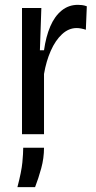

<svg xmlns="http://www.w3.org/2000/svg" viewBox="-20 -555 399 794"><path d="M71 0V-306V-522H151L145 -347H162Q170 -404 188 -446Q206 -488 235 -511.5Q264 -535 302 -535Q310 -535 319 -534Q328 -533 339 -529L335 -432Q326 -435 316 -437Q306 -439 297 -439Q264 -439 236.5 -413.5Q209 -388 190 -345Q171 -302 162 -249V0ZM52 219Q69 154 72.5 116.5Q76 79 76 56H162Q162 99 150.5 141Q139 183 125 219Z"/></svg>

Font: Bricolage Grotesque SemiCondensed
Style: Regular
Weight: 400
Width: 4
Designer: Mathieu Triay
Foundry: Atelier Triay
Version: Version 1.001;gftools[0.9.33.dev8+g029e19f]